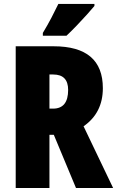

<svg xmlns="http://www.w3.org/2000/svg" viewBox="-20 -947 590 967"><path d="M250 -713.9Q498 -713.9 498 -502.9Q498 -378.4 400.9 -311L549.8 0H362.8L251 -268.1H229V0H59.1V-713.9ZM248 -571.8H229V-399.9H247.1Q323.2 -399.9 323.2 -494.1Q323.2 -571.8 248 -571.8ZM455.6 -927.2V-917Q441.9 -900.4 418.2 -874Q394.5 -847.7 367.2 -819.1Q339.8 -790.5 314.9 -767.1H195.8V-781.2Q219.7 -820.8 239 -857.7Q258.3 -894.5 273.9 -927.2Z"/></svg>

Font: Open Sans Condensed ExtraBold
Style: Regular
Weight: 800
Width: 3
Designer: Monotype Design Team
Foundry: Monotype Imaging Inc.
Version: Version 3.000; ttfautohint (v1.8.4)